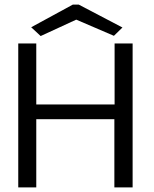

<svg xmlns="http://www.w3.org/2000/svg" viewBox="-20 -811 665 831"><path d="M59 0V-623H137V-359H476V-623H554V0H475V-295H137V0ZM156 -655 115 -693 295 -791H321L510 -692L473 -656L310 -726Z"/></svg>

Font: Inconsolata Expanded
Style: Regular
Weight: 400
Width: 7
Monospace: yes
Designer: Raph Levien, Cyreal, Brenton Simpson
Foundry: Raph Levien, Cyreal, Google
Version: Version 3.100; ttfautohint (v1.8.4.7-5d5b)